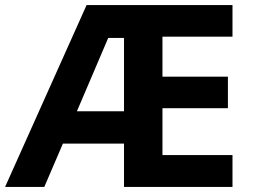

<svg xmlns="http://www.w3.org/2000/svg" viewBox="-20 -734 992 754"><path d="M893 0V-125H618V-309H875V-433H618V-590H893V-714H320L0 0H154L227 -170H467V0ZM282 -297 405 -585H467V-297Z"/></svg>

Font: Noto Kufi Arabic
Style: Bold
Weight: 700
Designer: Monotype Design Team, David Williams, Khaled Hosny
Foundry: Google LLC
Version: Version 2.109